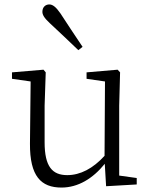

<svg xmlns="http://www.w3.org/2000/svg" viewBox="-20 -831 680 865"><path d="M352 -620C318 -671 283 -723 252 -771C232 -800 217 -811 202 -811C186 -811 171 -800 171 -778C171 -765 178 -751 205 -726C244 -690 288 -648 333 -605ZM517 -40V-355L521 -505L510 -517L370 -505V-476L453 -464L451 -129C399 -72 342 -42 283 -42C216 -42 181 -80 181 -190V-355L186 -505L176 -517L34 -505V-476L118 -464L115 -184C114 -37 165 14 257 14C331 14 398 -26 452 -93L458 8L596 0V-29Z"/></svg>

Font: Noto Serif CJK JP Light
Style: Regular
Weight: 300
Designer: Ryoko NISHIZUKA 西塚涼子 (kana & ideographs); Frank Grießhammer (Latin, Greek & Cyrillic); Wenlong ZHANG 张文龙 (bopomofo); San
Foundry: Adobe Systems Incorporated
Version: Version 1.001;PS 1.001;hotconv 16.6.54;makeotf.lib2.5.65590